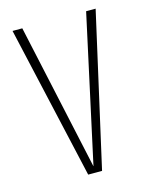

<svg xmlns="http://www.w3.org/2000/svg" viewBox="-95 -659 567 722"><g transform="rotate(-15 188.5 -298.0)"><path d="M158.5 0 23.5 -595.5H61.5L185.5 -26H186L310 -595.5H347L212.5 0Z"/></g></svg>

Font: Anybody ExtraLight
Style: Regular
Weight: 200
Designer: Tyler Finck
Foundry: Etcetera Type Company
Version: Version 1.010; ttfautohint (v1.8.3) -l 8 -r 50 -G 200 -x 14 